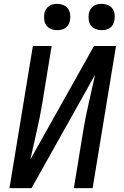

<svg xmlns="http://www.w3.org/2000/svg" viewBox="-20 -973 640 993"><path d="M29 0 150 -735H247L199 -441Q187 -368 170 -294.5Q153 -221 137 -148L466 -735H580L459 0H362L410 -294Q422 -367 439 -440.5Q456 -514 472 -587L143 0ZM505 -817Q489 -817 474 -823Q459 -829 450 -841Q441 -853 439 -869Q437 -885 439 -901Q441 -913 447 -923.5Q453 -934 462.5 -941Q472 -948 483 -950.5Q494 -953 506 -953Q522 -953 537 -947Q552 -941 561 -929Q570 -917 572.5 -901Q575 -885 572 -869Q570 -857 564.5 -846.5Q559 -836 549 -829Q539 -822 528 -819.5Q517 -817 505 -817ZM275 -817Q259 -817 244 -823Q229 -829 220 -841Q211 -853 209 -869Q207 -885 209 -901Q211 -913 217 -923.5Q223 -934 232.5 -941Q242 -948 253 -950.5Q264 -953 276 -953Q292 -953 307 -947Q322 -941 331 -929Q340 -917 342.5 -901Q345 -885 342 -869Q340 -857 334.5 -846.5Q329 -836 319 -829Q309 -822 298 -819.5Q287 -817 275 -817Z"/></svg>

Font: Iosevka Md Ex Obl
Style: Regular
Weight: 500
Width: 7
Italic angle: -9°
Monospace: yes
Designer: Belleve Invis
Foundry: Belleve Invis
Version: Version 32.5.0; ttfautohint (v1.8.4)